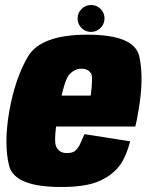

<svg xmlns="http://www.w3.org/2000/svg" viewBox="-20 -742 590 767"><path d="M223 5 247 -130.5Q217 -130.5 205 -155Q192 -178 214 -299.5Q234.5 -415.5 255 -442Q276.5 -467.5 305 -467.5Q335.5 -467.5 346 -444Q350.5 -424.5 342.5 -360H208L186.5 -236.5H520.5Q528 -265.5 533 -299.5Q556 -429 536.5 -516.5Q517 -603.5 329 -603.5Q144 -603.5 92 -516.5Q41 -430.5 17.5 -300Q-5.5 -169 16 -81.5Q36.5 5 223 5ZM247 -130.5 223 5Q314.5 5 364.5 -14Q413.5 -32 447 -67.5Q480 -102 500 -177.5L317.5 -206Q306 -179.5 297.5 -161.5Q287 -144 277 -137Q265.5 -130.5 247 -130.5ZM343.5 -614.5Q366 -614.5 381.8 -630.5Q397.5 -646.5 397.5 -668.5Q397.5 -690.5 381.8 -706.2Q366 -722 344 -722Q321.5 -722 305.8 -706.2Q290 -690.5 290 -668.5Q290 -646 305.5 -630.2Q321 -614.5 343.5 -614.5Z"/></svg>

Font: Anybody Condensed Black
Style: Italic
Weight: 900
Width: 3
Italic angle: -10°
Version: Version 1.113;gftools[0.9.25]